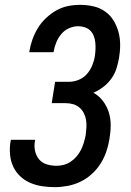

<svg xmlns="http://www.w3.org/2000/svg" viewBox="-20 -763 540 791"><path d="M205 8Q178 8 152.5 4Q127 0 104 -10Q81 -20 63 -37Q45 -54 34.5 -76.5Q24 -99 21.5 -125Q19 -151 23 -178L25 -187H125L124 -182Q120 -161 124.5 -141Q129 -121 141 -106.5Q153 -92 172.5 -86Q192 -80 212 -80Q228 -80 243 -84Q258 -88 271.5 -97Q285 -106 296 -119Q307 -132 314 -146.5Q321 -161 325.5 -176Q330 -191 333 -206Q335 -222 336 -238Q337 -254 334.5 -269Q332 -284 325 -297.5Q318 -311 306.5 -320.5Q295 -330 280.5 -334Q266 -338 250 -338H193L207 -426H264Q284 -426 304 -434Q324 -442 338 -458Q352 -474 360 -493.5Q368 -513 371 -533Q373 -547 373.5 -561Q374 -575 372.5 -589Q371 -603 366 -615.5Q361 -628 352 -637Q343 -646 329.5 -650.5Q316 -655 302 -655Q283 -655 264 -646.5Q245 -638 232 -622Q219 -606 211.5 -587.5Q204 -569 201 -550L200 -548H100L101 -551Q105 -576 113.5 -600Q122 -624 135.5 -646.5Q149 -669 169 -688Q189 -707 212 -720Q235 -733 260 -738Q285 -743 310 -743Q338 -743 364.5 -737Q391 -731 412.5 -716Q434 -701 447.5 -679Q461 -657 468 -631.5Q475 -606 475 -578Q475 -550 470 -522Q466 -500 459 -478.5Q452 -457 438 -438Q424 -419 405 -404.5Q386 -390 365 -381Q388 -368 404 -347Q420 -326 428 -301Q436 -276 436 -248Q436 -220 431 -191Q427 -165 418 -138.5Q409 -112 394 -88.5Q379 -65 357.5 -45.5Q336 -26 310.5 -14Q285 -2 258 3Q231 8 205 8Z"/></svg>

Font: Iosevka Term Curly SmBd Obl
Style: Regular
Weight: 600
Italic angle: -9°
Designer: Belleve Invis
Foundry: Belleve Invis
Version: Version 32.3.0